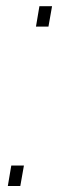

<svg xmlns="http://www.w3.org/2000/svg" viewBox="-20 -618 205 638"><path d="M17.5 -68 6 0H47.5L59.5 -68ZM111 -597.5 99.5 -529.5H141L153 -597.5Z"/></svg>

Font: Anybody SemiExpanded ExtraLight
Style: Italic
Weight: 250
Width: 6
Italic angle: -10°
Version: Version 1.113;gftools[0.9.25]